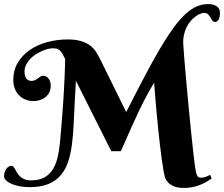

<svg xmlns="http://www.w3.org/2000/svg" viewBox="-50 -926 1113 954"><path d="M502.9 -174.8 327.1 -524.9 320.8 -407.2Q317.9 -356 315.7 -305.4Q313.5 -254.9 307.6 -209.2Q301.8 -163.6 289.3 -124.5Q276.9 -85.4 253.2 -56.9Q229.5 -28.3 191.7 -12.2Q153.8 3.9 97.2 3.9Q72.3 3.9 49.3 -0.2Q26.4 -4.4 8.8 -11.7Q-8.8 -19 -19.3 -29.1Q-29.8 -39.1 -29.8 -50.8Q-29.8 -59.6 -27.3 -68.6Q-24.9 -77.6 -20 -85.2Q-15.1 -92.8 -8.1 -97.4Q-1 -102.1 7.8 -102.1Q13.2 -102.1 17.3 -96.7Q21.5 -91.3 25.9 -83.3Q30.3 -75.2 35.9 -65.9Q41.5 -56.6 50.5 -48.6Q59.6 -40.5 72.3 -35.2Q85 -29.8 104 -29.8Q141.6 -29.8 167.2 -42.7Q192.9 -55.7 209.5 -80.1Q226.1 -104.5 234.9 -139.2Q243.7 -173.8 248 -217.8Q250 -242.2 252 -264.9Q253.9 -287.6 255.9 -310.1Q257.8 -332.5 259.5 -355.7Q261.2 -378.9 263.2 -404.8Q265.6 -442.4 267.6 -476.3Q269.5 -510.3 270.8 -539.6Q272 -568.8 272.7 -592.3Q273.4 -615.7 273.9 -632.8Q265.6 -649.9 259.3 -660.4Q252.9 -670.9 246.1 -676.5Q239.3 -682.1 231 -684.1Q222.7 -686 210.9 -686Q201.2 -686 186.8 -682.4Q172.4 -678.7 157 -671.9Q141.6 -665 126.2 -655Q110.8 -645 98.9 -632.1Q86.9 -619.1 79.3 -603.5Q71.8 -587.9 71.8 -569.8Q71.8 -554.2 75.9 -544.9Q80.1 -535.6 85.7 -531Q91.3 -526.4 96.9 -525.1Q102.5 -523.9 105 -523.9Q117.2 -523.9 125 -528.1Q132.8 -532.2 139.2 -536.9Q145.5 -541.5 151.1 -545.7Q156.7 -549.8 164.1 -549.8Q169.9 -549.8 176.5 -547.1Q183.1 -544.4 188.7 -538.6Q194.3 -532.7 198.2 -523.2Q202.1 -513.7 202.1 -500Q202.1 -480.5 194.6 -466.3Q187 -452.1 175 -442.6Q163.1 -433.1 147.7 -428.5Q132.3 -423.8 117.2 -423.8Q93.8 -423.8 75 -431.9Q56.2 -439.9 43 -454.1Q29.8 -468.3 22.9 -487.3Q16.1 -506.3 16.1 -527.8Q16.1 -578.6 39.6 -616.5Q63 -654.3 101.1 -679.7Q139.2 -705.1 187.3 -717.5Q235.4 -730 285.2 -730Q325.2 -730 352.1 -721.9Q378.9 -713.9 397 -700.4Q415 -687 426.8 -668.9Q438.5 -650.9 448.2 -630.9L577.1 -369.1Q627.4 -468.3 668.7 -546.6Q710 -625 745.1 -684.6Q780.3 -744.1 810.8 -786.1Q841.3 -828.1 869.9 -854.7Q898.4 -881.3 926.5 -893.6Q954.6 -905.8 984.9 -905.8Q1010.7 -905.8 1026.9 -894.8Q1043 -883.8 1043 -861.8Q1043 -842.3 1036.6 -829.6Q1030.3 -816.9 1019 -816.9Q1009.8 -816.9 1004.9 -824Q1000 -831.1 995.4 -839.4Q990.7 -847.7 983.9 -854.7Q977.1 -861.8 963.9 -861.8Q956.1 -861.8 944.8 -857.4Q933.6 -853 921.6 -844.2Q909.7 -835.4 897.9 -822.3Q886.2 -809.1 877.4 -791.5Q868.7 -773.9 863.8 -751.5Q858.9 -729 860.8 -702.1Q862.8 -671.4 866.2 -630.1Q869.6 -588.9 873.8 -541.7Q877.9 -494.6 882.6 -444.3Q887.2 -394 892.1 -345.2Q897 -296.4 901.6 -251.5Q906.2 -206.5 910.2 -170.2Q914.1 -133.8 917.5 -108.6Q920.9 -83.5 922.9 -74.2Q925.8 -60.1 930.7 -51.5Q935.5 -43 948.2 -43Q961.4 -43 973.1 -47.6Q984.9 -52.2 994.1 -57.1L1002 -39.1Q993.2 -32.7 979.7 -24.7Q966.3 -16.6 949 -9.3Q931.6 -2 910.9 2.9Q890.1 7.8 866.2 7.8Q832.5 7.8 813 -0.7Q793.5 -9.3 783 -21.7Q772.5 -34.2 768.8 -48.1Q765.1 -62 763.2 -73.2Q758.8 -98.1 753.9 -133.3Q749 -168.5 744.4 -208.7Q739.7 -249 735.4 -291.7Q731 -334.5 727.3 -375.2Q723.6 -416 720.7 -452.1Q717.8 -488.3 715.8 -515.1Q701.2 -491.2 688.7 -469Q676.3 -446.8 664.6 -423.6Q652.8 -400.4 640.6 -375Q628.4 -349.6 615 -319.8Q601.6 -290 585.7 -254.4Q569.8 -218.8 550.8 -174.8Z"/></svg>

Font: Berkshire Swash
Style: Regular
Weight: 400
Designer: Astigmatic (AOETI)
Foundry: Astigmatic (AOETI)
Version: Version 1.001